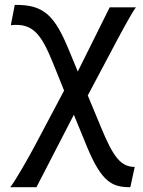

<svg xmlns="http://www.w3.org/2000/svg" viewBox="-20 -528 587 787"><path d="M24.4 -424.8C115.7 -434.6 149.4 -387.7 198.7 -266.1C210 -237.3 225.6 -198.7 242.7 -156.7L122.1 70.8C97.2 117.7 43 213.4 22 239.3H129.4L282.7 -57.6C303.2 -6.8 323.2 42 337.9 76.7C397.9 220.2 440.9 239.3 514.2 239.3L532.2 156.2C475.6 156.2 444.3 116.2 394 -6.3L339.8 -136.7L439.5 -324.7C465.8 -374.5 517.6 -472.2 537.1 -498H429.7L298.8 -234.9C284.7 -269 272 -298.8 263.7 -319.8C204.1 -465.3 159.7 -509.8 40.5 -507.8Z"/></svg>

Font: Andika
Style: Regular
Weight: 400
Designer: Victor Gaultney, Annie Olsen, Julie Remington, Don Collingsworth, Eric Hays
Foundry: SIL International
Version: Version 1.000